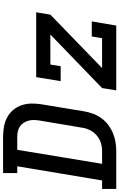

<svg xmlns="http://www.w3.org/2000/svg" viewBox="209 -991 775 1247"><g transform="rotate(-90 596.5 -367.5)"><path d="M-7 0V-92H48L140 -643H96V-735H332Q365 -735 398 -729Q431 -723 458.5 -708Q486 -693 506.5 -668.5Q527 -644 537 -613.5Q547 -583 547.5 -549.5Q548 -516 542 -482L497 -209Q492 -180 481.5 -151Q471 -122 452.5 -96.5Q434 -71 408.5 -52Q383 -33 354 -21Q325 -9 295.5 -4.5Q266 0 237 0ZM156 -92H237Q254 -92 272.5 -95Q291 -98 308 -106Q325 -114 340 -126.5Q355 -139 365.5 -155Q376 -171 382.5 -188.5Q389 -206 391 -224L437 -497Q440 -515 440.5 -533.5Q441 -552 436.5 -569Q432 -586 422.5 -601Q413 -616 399 -625.5Q385 -635 367.5 -639Q350 -643 332 -643H247ZM633 0 648 -92 996 -428H801L790 -361H693L719 -520H1140L1125 -428L778 -92H972L983 -159H1081L1054 0Z"/></g></svg>

Font: Iosevka Etoile SmBdObl
Style: Regular
Weight: 600
Italic angle: -9°
Designer: Belleve Invis
Foundry: Belleve Invis
Version: Version 15.5.2; ttfautohint (v1.8.4)